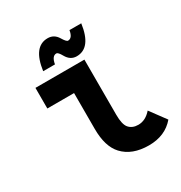

<svg xmlns="http://www.w3.org/2000/svg" viewBox="-172 -852 930 985"><g transform="rotate(-30 293.0 -359.0)"><path d="M146 -591.3Q164.6 -726.6 250 -726.6Q287.6 -726.6 308.1 -692.4Q325.7 -663.1 335 -663.1Q361.3 -663.1 368.2 -706.5H438Q419.4 -571.3 334 -571.3Q296.4 -571.3 275.4 -608.9Q259.8 -636.7 250 -636.7Q223.6 -636.7 215.8 -591.3ZM578.1 -55.2Q522.9 9.8 426.8 9.8Q327.6 9.8 274.4 -47.4Q227.1 -98.1 227.1 -202.6V-415H68.8V-537.1H358.9V-210.4Q358.9 -153.3 377 -131.8Q396.5 -108.9 432.1 -108.9Q475.1 -108.9 509.3 -148.4Z"/></g></svg>

Font: Consola Mono
Style: Bold
Weight: 700
Monospace: yes
Designer: Wojciech Kalinowski "wmk69" (wmk69@o2.pl)
Foundry: Wojciech Kalinowski "wmk69" (wmk69@o2.pl)
Version: Version 2.1.0